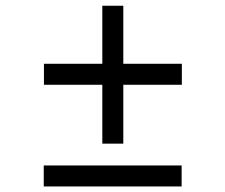

<svg xmlns="http://www.w3.org/2000/svg" viewBox="-20 -666 790 675"><path d="M413.5 -645.8V-161H339.7V-645.8ZM134.5 -441.8H619.3V-368H134.5ZM133.8 -84.3H618.5V-10.5H133.8Z"/></svg>

Font: FreesentationVF
Style: Regular
Weight: 400
Designer: glyphs from Roboto by Christian Robertson / Hangul glyphs from Noto Sans CJK(Source Han Sans) by Jang Soo-young and Kang
Foundry: PT&
Version: Version 2.001;Glyphs 3.3.1 (3343)